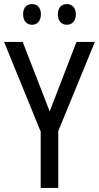

<svg xmlns="http://www.w3.org/2000/svg" viewBox="-20 -919 484 939"><path d="M93 -849C93 -815 112 -798 137 -798C161 -798 180 -815 180 -849C180 -883 161 -899 137 -899C112 -899 93 -884 93 -849ZM263 -849C263 -815 282 -798 307 -798C331 -798 351 -815 351 -849C351 -883 331 -899 307 -899C283 -899 263 -884 263 -849ZM223 -374 91 -714H0L179 -275V0H265V-278L444 -714H354Z"/></svg>

Font: Noto Sans Arabic UI Cn
Style: Regular
Weight: 400
Width: 3
Designer: Monotype Design Team, Nadine Chahine and Nizar Qandah
Foundry: Monotype Imaging Inc.
Version: Version 2.010